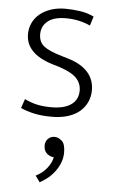

<svg xmlns="http://www.w3.org/2000/svg" viewBox="-55 -513 506 854"><g transform="rotate(5 198.0 -86.5)"><path d="M317 -411Q267 -434 208 -434Q154 -434 127 -411.5Q100 -389 100 -354Q100 -319 123 -300.5Q146 -282 204 -265L234 -256Q291 -239 321 -206Q351 -173 351 -125Q351 -97 340 -72.5Q329 -48 308 -30Q287 -12 255.5 -2Q224 8 183 8Q138 8 104 0.5Q70 -7 44 -19L58 -60Q84 -47 112 -40.5Q140 -34 178 -34Q235 -34 266 -56Q297 -78 297 -119Q297 -156 267.5 -181Q238 -206 163 -226Q46 -263 46 -349Q46 -377 57.5 -400.5Q69 -424 89.5 -440.5Q110 -457 138.5 -466.5Q167 -476 202 -476Q234 -476 268 -471Q302 -466 330 -452ZM203 186Q186 183 174.5 171Q163 159 163 138Q163 120 174.5 108Q186 96 204 96Q220 96 236 109.5Q252 123 252 162Q252 185 244 206Q236 227 222.5 245.5Q209 264 191.5 278.5Q174 293 155 303L135 275Q165 260 184 236Q203 212 208 187Z"/></g></svg>

Font: Mukta ExtraLight
Style: Regular
Weight: 275
Designer: Girish Dalvi and Yashodeep Gholap
Foundry: Ek Type
Version: Version 2.538;PS 1.002;hotconv 16.6.51;makeotf.lib2.5.65220;